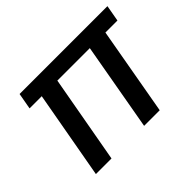

<svg xmlns="http://www.w3.org/2000/svg" viewBox="-110 -685 870 870"><g transform="rotate(-45 324.5 -250.5)"><path d="M74 0 150 -423H72L86 -501H649L635 -423H558L483 0H383L458 -423H250L174 0Z"/></g></svg>

Font: DM Sans 18pt Medium
Style: Italic
Weight: 500
Italic angle: -10°
Designer: Colophon Foundry, Jonny Pinhorn
Foundry: Colophon Foundry
Version: Version 4.004;gftools[0.9.30]